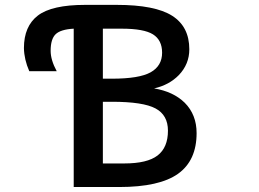

<svg xmlns="http://www.w3.org/2000/svg" viewBox="-20 -751 1040 772"><path d="M276.4 -635.7Q223.6 -632.8 203.6 -613.3Q183.6 -593.8 183.6 -546.9Q183.6 -509.8 208 -464.8H97.7Q77.1 -511.7 76.2 -557.6Q76.2 -645.5 132.3 -688.5Q188.5 -731.4 322.3 -731.4H449.2Q603.5 -731.4 672.4 -687.5Q741.2 -643.6 741.2 -552.7Q741.2 -493.2 699.2 -449.2Q660.2 -409.2 599.6 -395.5Q676.8 -382.8 722.7 -337.9Q770.5 -290 770.5 -215.8Q770.5 -105.5 695.8 -52.2Q621.1 1 459 1H276.4ZM393.6 -434.6H429.7Q540 -434.6 585.9 -460.4Q631.8 -486.3 631.8 -539.1Q631.8 -589.8 595.2 -612.8Q558.6 -635.7 469.7 -635.7H393.6ZM393.6 -341.8V-93.8H479.5Q572.3 -93.8 613.8 -126Q655.3 -158.2 655.3 -225.6Q655.3 -288.1 605.5 -314.9Q555.7 -341.8 429.7 -341.8Z"/></svg>

Font: Gen Shin Gothic Monospace Medium
Style: Regular
Weight: 500
Designer: [Source Han Sans]
Ryoko NISHIZUKA  (kana & ideographs); Paul D. Hunt (Latin, Greek & Cyrillic); Wenlong ZHANG  (bopomofo
Version: Version 1.002.20150607